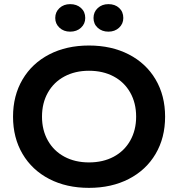

<svg xmlns="http://www.w3.org/2000/svg" viewBox="-20 -898 860 928"><path d="M778 -334Q778 -232 732 -154Q686 -76 602.5 -33Q519 10 410 10Q301 10 218 -33Q135 -76 89 -154Q43 -232 43 -334Q43 -436 89 -514Q135 -592 218 -635Q301 -678 410 -678Q519 -678 602.5 -635Q686 -592 732 -514Q778 -436 778 -334ZM638 -334Q638 -400 609.5 -450.5Q581 -501 529.5 -528.5Q478 -556 410 -556Q343 -556 291.5 -528.5Q240 -501 211.5 -450.5Q183 -400 183 -334Q183 -269 211.5 -218.5Q240 -168 291.5 -140.5Q343 -113 410 -113Q478 -113 529.5 -140.5Q581 -168 609.5 -218.5Q638 -269 638 -334ZM247 -811Q247 -840 267.5 -859Q288 -878 319 -878Q351 -878 371.5 -859.5Q392 -841 392 -811Q392 -783 371.5 -764Q351 -745 319 -745Q288 -745 267.5 -764Q247 -783 247 -811ZM432 -811Q432 -840 452.5 -859Q473 -878 504 -878Q536 -878 556 -859.5Q576 -841 576 -811Q576 -783 555.5 -764Q535 -745 504 -745Q473 -745 452.5 -763.5Q432 -782 432 -811Z"/></svg>

Font: Madhuban SemiBold
Style: Regular
Weight: 600
Designer: jaikishan Patel
Foundry: MagicType
Version: Version 1.000